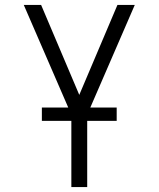

<svg xmlns="http://www.w3.org/2000/svg" viewBox="-20 -755 640 775"><path d="M268 0V-292L76 -735H146L300 -372L454 -735H524L332 -292V0ZM451 -267H149V-321H451Z"/></svg>

Font: Iosevka Light Extended
Style: Regular
Weight: 300
Width: 7
Monospace: yes
Designer: Belleve Invis
Foundry: Belleve Invis
Version: Version 32.5.0; ttfautohint (v1.8.4)